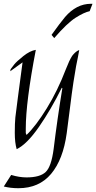

<svg xmlns="http://www.w3.org/2000/svg" viewBox="-35 -778 508 1013"><path d="M101 -99Q101 -87 101 -76L105 -66Q154 -113 211.5 -206Q269 -299 313 -414Q314 -416 321 -433Q328 -450 330 -454.5Q332 -459 339 -472Q346 -485 352 -491Q368 -509 383 -514Q381 -499 376.5 -478.5Q372 -458 366.5 -429Q361 -400 352.5 -344.5Q344 -289 333.5 -203Q323 -117 317 -75Q298 64 234.5 139.5Q171 215 62 215Q21 215 -15 206L24 145Q67 158 105 158Q176 158 206 129.5Q236 101 248 8Q267 -148 294 -313L291 -315Q234 -200 170.5 -108.5Q107 -17 53 9Q43 -25 43 -77Q43 -129 46 -158.5Q49 -188 59 -261L84 -449L19 -402L21 -413Q28 -423 40.5 -438.5Q53 -454 88 -482Q123 -510 154 -515Q101 -240 101 -99ZM445 -758Q449 -758 453 -758L438 -719Q409 -713 364 -684.5Q319 -656 251 -577L237 -594Q282 -657 308 -688Q368 -758 445 -758Z"/></svg>

Font: Felipa
Style: Regular
Weight: 400
Designer: Javier Alcaraz
Foundry: Fontstage
Version: Version 1.001